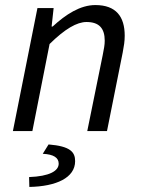

<svg xmlns="http://www.w3.org/2000/svg" viewBox="-20 -518 566 759"><path d="M31 0H108L176 -344C237 -404 284 -431 322 -431C372 -431 394 -406 394 -357C394 -340 391 -326 386 -300L325 0H403L465 -310C470 -337 473 -354 473 -377C473 -452 439 -498 357 -498C297 -498 240 -461 188 -413H184L192 -486H128ZM96 221C202 219 277 185 277 119C277 83 258 60 172 53L149 90C193 92 212 106 212 129C212 158 175 179 95 182Z"/></svg>

Font: Source Sans Pro
Style: Italic
Weight: 400
Italic angle: -11°
Designer: Paul D. Hunt
Foundry: Adobe Systems Incorporated
Version: Version 3.006;hotconv 1.0.111;makeotfexe 2.5.65597